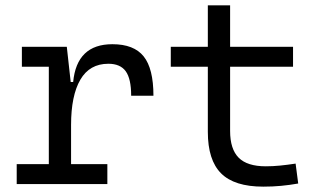

<svg xmlns="http://www.w3.org/2000/svg" viewBox="-20 -694 1212 724"><path d="M248 -222.7V-75.2H384.8V0H43V-75.2H164.1V-442.4H62.5V-517.6H231.9L246.6 -384.8H255.9Q269.5 -527.3 403.8 -527.3Q484.9 -527.3 521.7 -481.4Q558.6 -435.5 558.6 -333H474.6Q474.6 -397 454.1 -425.3Q433.6 -453.6 388.7 -453.6Q317.9 -453.6 283 -393.6Q248 -333.5 248 -222.7Z M972.7 9.8Q863.8 9.8 813.7 -40.3Q763.7 -90.3 763.7 -196.8V-442.4H624V-517.6H763.7V-673.8H847.7V-517.6H1085V-442.4H847.7V-200.2Q847.7 -131.8 879.9 -99.4Q912.1 -66.9 982.4 -66.9Q1008.8 -66.9 1035.9 -69.6Q1063 -72.3 1094.7 -77.1L1104.5 -2Q1071.3 3.9 1039.8 6.8Q1008.3 9.8 972.7 9.8Z"/></svg>

Font: CaskaydiaMono NF SemiLight
Style: Regular
Weight: 350
Designer: Aaron Bell
Foundry: Saja Typeworks
Version: Version 2111.001; ttfautohint (v1.8.4);Nerd Fonts 3.1.1